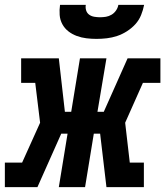

<svg xmlns="http://www.w3.org/2000/svg" viewBox="-52 -770 680 790"><path d="M-32 0V-101H39L113 -265L93 -429H35V-530H190L215 -310H241L277 -530H386L349 -310H375L473 -530H608V-429H536L463 -265L482 -101H540V0H386L360 -220H334L298 0H190L226 -220H200L102 0ZM345 -610Q324 -610 303.5 -612.5Q283 -615 264 -622Q245 -629 229.5 -641Q214 -653 204.5 -670.5Q195 -688 193.5 -708.5Q192 -729 195 -750H301Q299 -738 302.5 -727Q306 -716 315 -709.5Q324 -703 336 -701Q348 -699 359 -699Q372 -699 384 -701Q396 -703 407 -709.5Q418 -716 425.5 -727Q433 -738 435 -750H541Q537 -729 528.5 -708Q520 -687 505 -670.5Q490 -654 470.5 -641.5Q451 -629 430 -622Q409 -615 387.5 -612.5Q366 -610 345 -610Z"/></svg>

Font: Iosevka Slab Extended Oblique
Style: Bold
Weight: 700
Width: 7
Italic angle: -9°
Monospace: yes
Designer: Belleve Invis
Foundry: Belleve Invis
Version: Version 11.1.1; ttfautohint (v1.8.3)